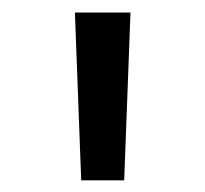

<svg xmlns="http://www.w3.org/2000/svg" viewBox="-20 -748 336 314"><path d="M112.8 -453.1 102.5 -727.5H193.4L183.1 -453.1Z"/></svg>

Font: Inter
Style: Regular
Weight: 400
Designer: Rasmus Andersson
Foundry: rsms
Version: Version 4.000;git-8c9346024